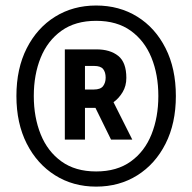

<svg xmlns="http://www.w3.org/2000/svg" viewBox="-20 -713 697 696"><path d="M328.5 -36.5Q245 -36.5 179.8 -77.5Q114.5 -118.5 77 -192.2Q39.5 -266 39.5 -365Q39.5 -464.5 77 -538.2Q114.5 -612 179.8 -652.5Q245 -693 328.5 -693Q412.5 -693 477.8 -652.5Q543 -612 580.2 -538.2Q617.5 -464.5 617.5 -365Q617.5 -266 580.2 -192.2Q543 -118.5 477.8 -77.5Q412.5 -36.5 328.5 -36.5ZM328.5 -91.5Q404 -91.5 454.2 -127.8Q504.5 -164 529.2 -226Q554 -288 554 -365Q554 -442.5 529 -504Q504 -565.5 454 -601.5Q404 -637.5 328.5 -637.5Q253 -637.5 202.8 -601.5Q152.5 -565.5 127.5 -504Q102.5 -442.5 102.5 -365Q102.5 -288 127.5 -226Q152.5 -164 202.8 -127.8Q253 -91.5 328.5 -91.5ZM215 -207V-534H330Q379 -534 408.5 -510.5Q438 -487 438 -430.5Q438 -401.5 424.5 -379Q411 -356.5 391.5 -342.5L459.5 -207H382.5L326 -322H288V-207ZM288 -388.5H320Q344.5 -388.5 353.8 -401Q363 -413.5 363 -431.5Q363 -451 354 -462.5Q345 -474 321 -474H288Z"/></svg>

Font: Cabin SemiCondensedMedium
Style: Regular
Weight: 500
Width: 4
Designer: Pablo Impallari
Foundry: Pablo Impallari. http://www.impallari.com Igino Marini. http://www.ikern.com
Version: Version 3.001